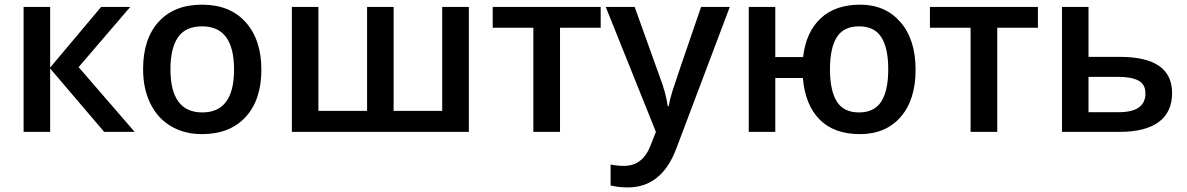

<svg xmlns="http://www.w3.org/2000/svg" viewBox="-20 -570 5132 830"><path d="M196.8 0H82V-540H196.8V-277.8L417 -540H543L319.8 -279.8L562 0H430.2L196.8 -273.9Z M716.8 -271Q716.8 -84 854.5 -84Q992.2 -84 991.7 -270Q991.7 -456.1 854 -456.1Q781.2 -456.1 749 -408.2Q716.8 -360.4 716.8 -271ZM853 9.8Q777.3 9.8 719.2 -24.4Q661.1 -58.6 629.9 -122.6Q598.6 -186.5 598.6 -271Q598.6 -402.3 666 -476.1Q733.4 -549.8 853.5 -549.8Q973.6 -549.8 1041.5 -474.6Q1109.9 -398.4 1109.9 -268.6Q1109.9 -138.7 1042 -64.5Q974.1 9.8 853 9.8Z M2006.8 0H1241.7V-540H1356.4V-90.8H1566.9V-540H1681.6V-90.8H1891.6V-540H2006.8Z M2576.7 -540V-450.2H2400.9V0H2285.6V-450.2H2109.9V-540Z M2693.8 240.2Q2655.8 240.2 2619.6 231.9V141.1Q2645.5 147 2678.7 147Q2761.7 147 2795.4 50.8L2815.4 0L2598.6 -540H2723.6L2833.5 -233.9Q2858.4 -168.5 2866.7 -110.8H2870.6Q2875 -137.7 2886.7 -175.8Q2898.4 -213.9 3010.7 -540H3134.8L2903.8 71.8Q2840.8 240.2 2693.8 240.2Z M3597.4 -409.2Q3567.9 -362.3 3567.9 -270.5Q3567.9 -178.7 3597.4 -131.3Q3627 -84 3693.4 -84Q3759.8 -84 3789.8 -131.3Q3819.8 -178.7 3819.8 -270.5Q3819.8 -362.3 3789.8 -409.2Q3759.8 -456.1 3693.4 -456.1Q3627 -456.1 3597.4 -409.2ZM3450.7 -232.9H3331.5V0H3216.8V-540H3331.5V-323.2H3451.7Q3463.9 -430.7 3527.1 -490.2Q3590.3 -549.8 3698.7 -549.8Q3807.1 -549.8 3872.6 -474.4Q3938 -398.9 3938 -268.6Q3938 -138.2 3873.3 -64.2Q3808.6 9.8 3697.3 9.8Q3585.9 9.8 3523.4 -53Q3460.9 -115.7 3450.7 -232.9Z M4466.8 -540V-450.2H4291V0H4175.8V-450.2H4000V-540Z M4815.9 -85Q4931.6 -85 4931.6 -166Q4931.6 -206.1 4900.9 -221.9Q4870.1 -237.8 4814 -237.8H4685.5V-85ZM4685.5 -324.2H4820.8Q5046.9 -324.2 5046.9 -168Q5046.9 -85.4 4989.3 -42.7Q4931.6 0 4820.8 0H4570.8V-540H4685.5Z"/></svg>

Font: OpenSans-Semibold
Style: Regular
Weight: 600
Foundry: Ascender Corporation
Version: Version 1.10